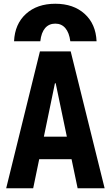

<svg xmlns="http://www.w3.org/2000/svg" viewBox="-20 -1004 590 1024"><path d="M275 -984Q372 -984 431.5 -930Q491 -876 495 -784H355Q349 -830 328.5 -854Q308 -878 275 -878Q241 -878 220.5 -854Q200 -830 195 -784H55Q59 -876 118.5 -930Q178 -984 275 -984ZM13 0 193 -730H357L538 0H394L277 -560H273L157 0ZM125 -155V-275H425V-155Z"/></svg>

Font: M PLUS Code Latin SemiExpanded
Style: Bold
Weight: 700
Width: 6
Designer: Coji Morishita
Foundry: UNDERFOREST DESIGN
Version: Version 1.002; ttfautohint (v1.8.3)